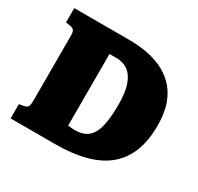

<svg xmlns="http://www.w3.org/2000/svg" viewBox="-150 -881 1093 1060"><g transform="rotate(30 396.5 -351.5)"><path d="M36 0V-91L65 -96Q84 -100 90 -109.5Q96 -119 96 -149V-560Q96 -586 89 -595.5Q82 -605 62 -608L36 -612V-703H390Q440 -703 492 -694.5Q544 -686 591.5 -665Q639 -644 677 -606.5Q715 -569 737 -511Q759 -453 759 -371Q759 -277 732.5 -208Q706 -139 652 -92.5Q598 -46 515 -23Q432 0 320 0ZM374 -121Q415 -121 442 -135.5Q469 -150 484.5 -179.5Q500 -209 507 -255Q514 -301 514 -365Q514 -442 497 -489.5Q480 -537 449 -559Q418 -581 374 -581H331V-125Q344 -123 353.5 -122Q363 -121 374 -121Z"/></g></svg>

Font: Literata 18pt Black
Style: Regular
Weight: 900
Designer: Latin by Veronika Burian and Jose Scaglione. Greek by Irene Vlachou. Cyrillic by Vera Evstafieva.
Foundry: TypeTogether
Version: Version 3.103;gftools[0.9.29]